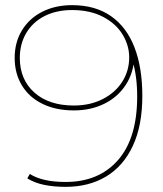

<svg xmlns="http://www.w3.org/2000/svg" viewBox="-20 -723 632 746"><path d="M86 -30 96 -47Q145 -16 235 -16Q364 -16 438.5 -101Q513 -186 513 -348Q513 -429 494 -490L502 -505Q500 -441 468.5 -393Q437 -345 384.5 -319.5Q332 -294 267 -294Q198 -294 146 -319Q94 -344 65.5 -390.5Q37 -437 37 -498Q37 -559 65.5 -605.5Q94 -652 144.5 -677.5Q195 -703 260 -703Q350 -703 411 -660.5Q472 -618 502.5 -539Q533 -460 533 -350Q533 -235 496 -156Q459 -77 392 -37Q325 3 235 3Q190 3 152.5 -4.5Q115 -12 86 -30ZM482 -500Q482 -546 456.5 -588.5Q431 -631 380.5 -657.5Q330 -684 260 -684Q200 -684 154 -661Q108 -638 82.5 -595.5Q57 -553 57 -498Q57 -414 113.5 -363.5Q170 -313 267 -313Q330 -313 379 -338Q428 -363 455 -405.5Q482 -448 482 -500Z"/></svg>

Font: iiserrat Thin
Style: Regular
Weight: 100
Designer: Akira Ohta
Foundry: Akira Ohta
Version: Version 1.200;Glyphs 3.3.1 (3343)